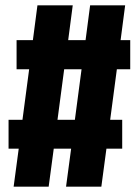

<svg xmlns="http://www.w3.org/2000/svg" viewBox="-20 -698 519 718"><path d="M467 -439H417L392 -250H437V-142H378L359 0H227L246 -142H181L162 0H31L50 -142H12V-250H64L89 -439H42V-548H103L120 -678H252L235 -548H300L317 -678H448L431 -548H467ZM260 -250 285 -439H220L195 -250Z"/></svg>

Font: Fira Sans Extra Condensed ExtraBold
Style: Regular
Weight: 800
Width: 1
Designer: Carrois Corporate & Edenspiekermann AG
Foundry: Carrois Corporate GbR & Edenspiekermann AG
Version: Version 4.203